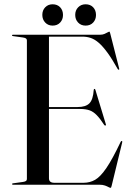

<svg xmlns="http://www.w3.org/2000/svg" viewBox="-20 -862 614 896"><path d="M186.5 -362.5H342.5Q380 -362.5 397.2 -379.8Q414.5 -397 417.5 -443Q418 -445.5 418.8 -446.2Q419.5 -447 420.5 -447Q424 -448 425.5 -441.5L474 -282Q475 -279.5 474.2 -278Q473.5 -276.5 472 -276Q471 -276 470 -276.2Q469 -276.5 467 -278Q447.5 -308 431.5 -324.5Q415.5 -341 397.8 -347.2Q380 -353.5 354.5 -353.5H186.5ZM36 -697Q36 -698.5 37.2 -699.2Q38.5 -700 40.5 -700H448.5Q459 -700 467.8 -703.8Q476.5 -707.5 482.2 -711Q488 -714.5 489.5 -714.5Q491 -714.5 492 -713.2Q493 -712 494.5 -705.5L536 -542.5Q537 -539.5 536.5 -538.2Q536 -537 534.5 -536.5Q533.5 -536.5 532.5 -537Q531.5 -537.5 529.5 -539.5Q503.5 -586 482 -615.5Q460.5 -645 441.8 -661.5Q423 -678 404.5 -684.5Q386 -691 365 -691H208.5V-30Q208.5 -19.5 214.8 -14.2Q221 -9 233.5 -9H370Q399.5 -9 424 -23Q448.5 -37 476.5 -78Q504.5 -119 543 -200Q544.5 -202 545.8 -203.2Q547 -204.5 548.5 -204Q550 -204 550.5 -202Q551 -200 550 -196.5L501 5Q499.5 11 498.5 12.8Q497.5 14.5 496 14.5Q492.5 14.5 486.2 11Q480 7.5 469.8 3.8Q459.5 0 443 0H40.5Q38.5 0 37.2 -1Q36 -2 36 -3Q36 -6 41 -6.5L87.5 -13Q97 -14.5 101.2 -17.5Q105.5 -20.5 105.5 -26.5V-673.5Q105.5 -679.5 101.2 -682.5Q97 -685.5 87.5 -687L41 -693.5Q36 -694 36 -697ZM225.5 -742.5Q204.5 -742.5 191 -756.8Q177.5 -771 177.5 -792.5Q177.5 -814 191 -828Q204.5 -842 225.5 -842Q247.5 -842 260.8 -828Q274 -814 274 -792Q274 -771 260.8 -756.8Q247.5 -742.5 225.5 -742.5ZM379.5 -742.5Q358 -742.5 344.5 -756.8Q331 -771 331 -792.5Q331 -814 344.8 -828Q358.5 -842 379.5 -842Q401.5 -842 414.8 -828Q428 -814 428 -792Q428 -771 414.8 -756.8Q401.5 -742.5 379.5 -742.5Z"/></svg>

Font: Fraunces 120pt
Style: Regular
Weight: 400
Version: Version 1.000;[b76b70a41]